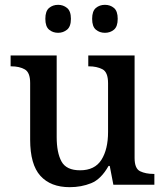

<svg xmlns="http://www.w3.org/2000/svg" viewBox="-20 -766 684 796"><path d="M269 10Q190 10 147.5 -37Q105 -84 105 -187V-422Q105 -466 82.5 -478.5Q60 -491 27 -491H24V-536H215V-198Q215 -133 235 -96.5Q255 -60 312 -60Q373 -60 400.5 -103.5Q428 -147 428 -219V-421Q428 -467 404.5 -479Q381 -491 349 -491H346V-536H538V-111Q538 -67 561 -56Q584 -45 616 -45H620V0H450L435 -78H430Q399 -23 358 -6.5Q317 10 269 10ZM415 -630Q393 -630 377.5 -643Q362 -656 362 -688Q362 -720 377.5 -733Q393 -746 415 -746Q437 -746 452.5 -733Q468 -720 468 -688Q468 -656 452.5 -643Q437 -630 415 -630ZM221 -630Q199 -630 183.5 -643Q168 -656 168 -688Q168 -720 183.5 -733Q199 -746 221 -746Q242 -746 258 -733Q274 -720 274 -688Q274 -656 258 -643Q242 -630 221 -630Z"/></svg>

Font: Noto Serif Tamil Medium
Style: Regular
Weight: 500
Designer: Indian Type Foundry, Tom Grace, and the Monotype Design Team
Foundry: Monotype Imaging Inc.
Version: Version 2.004; ttfautohint (v1.8.4.7-5d5b)